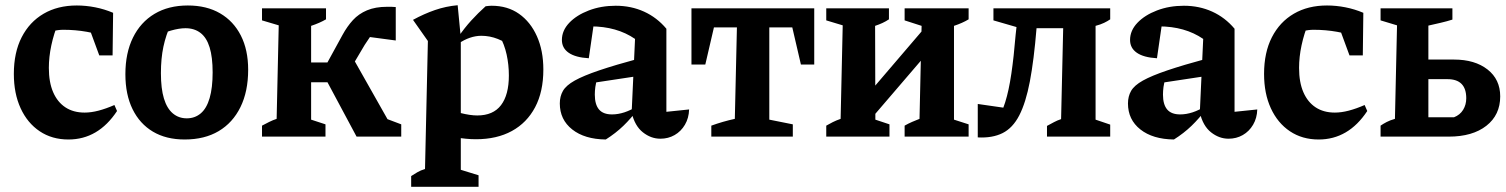

<svg xmlns="http://www.w3.org/2000/svg" viewBox="-20 -523 5764 735"><path d="M242 11Q179 11 132 -20.5Q85 -52 59 -108.5Q33 -165 33 -240Q33 -322 63 -380.5Q93 -439 147 -470.5Q201 -502 274 -502Q309 -502 344.5 -495Q380 -488 413 -474L397 -378Q315 -409 223 -409Q203 -409 183.5 -404Q164 -399 147 -390L204 -438Q186 -394 176.5 -349.5Q167 -305 167 -263Q167 -208 183.5 -170Q200 -132 230.5 -112Q261 -92 304 -92Q329 -92 357.5 -99.5Q386 -107 418 -121L428 -98Q356 11 242 11ZM360 -311 300 -474H413L411 -311Z M687 11Q616 11 565.5 -19Q515 -49 487.5 -105Q460 -161 460 -239Q460 -320 489 -379Q518 -438 571.5 -470Q625 -502 699 -502Q771 -502 822.5 -472Q874 -442 902 -387Q930 -332 930 -256Q930 -173 900.5 -113Q871 -53 817 -21Q763 11 687 11ZM695 -70Q726 -70 748.5 -89Q771 -108 782.5 -147.5Q794 -187 794 -246Q794 -304 782.5 -341.5Q771 -379 747.5 -397Q724 -415 690 -415Q666 -415 634.5 -406Q603 -397 556 -379L635 -432Q615 -389 605.5 -344Q596 -299 596 -243Q596 -184 607.5 -146Q619 -108 641.5 -89Q664 -70 695 -70Z M983 0V-42Q996 -49 1010 -56Q1024 -63 1039 -68L1047 -426L983 -445V-491H1228V-449Q1204 -435 1171 -424V-65L1226 -47V0ZM1115 -208V-284H1292V-208ZM1345 0 1216 -241 1318 -324 1478 -41 1455 -70 1516 -47V0ZM1299 -221 1210 -241 1291 -389Q1309 -422 1331 -446Q1353 -470 1385 -483.5Q1417 -497 1462 -497Q1470 -497 1478 -497Q1486 -497 1495 -496V-368L1375 -384L1422 -414Q1412 -404 1400 -387Q1388 -370 1376 -351Z M1802 10Q1765 10 1722.5 2.5Q1680 -5 1633 -20L1654 -119Q1705 -100 1742.5 -90.5Q1780 -81 1807 -81Q1868 -81 1898 -120.5Q1928 -160 1928 -234Q1928 -275 1919.5 -314Q1911 -353 1892 -387L1947 -337Q1887 -386 1823 -386Q1779 -386 1735 -356L1734 -381Q1758 -416 1784 -444.5Q1810 -473 1839 -499Q1846 -500 1851.5 -500.5Q1857 -501 1862 -501Q1923 -501 1967 -470Q2011 -439 2035.5 -384Q2060 -329 2060 -257Q2060 -172 2028.5 -112.5Q1997 -53 1939.5 -21.5Q1882 10 1802 10ZM1554 192V151Q1565 144 1577.5 136.5Q1590 129 1607 124L1618 -366L1561 -447Q1603 -470 1645 -484.5Q1687 -499 1732 -503L1744 -379V127L1812 148V192Z M2508 8Q2472 8 2441 -16.5Q2410 -41 2398 -92L2411 -374Q2341 -422 2241 -422Q2225 -422 2209 -420Q2193 -418 2179 -415L2256 -452L2234 -300Q2183 -303 2157 -321Q2131 -339 2131 -370Q2131 -406 2159 -435.5Q2187 -465 2234 -483Q2281 -501 2337 -501Q2396 -501 2445.5 -478.5Q2495 -456 2531 -413V-95L2618 -104Q2617 -71 2602 -45.5Q2587 -20 2562.5 -6Q2538 8 2508 8ZM2299 11Q2218 10 2170.5 -27.5Q2123 -65 2123 -127Q2123 -154 2135 -175Q2147 -196 2180 -214.5Q2213 -233 2273.5 -253.5Q2334 -274 2430 -300V-233L2225 -202L2266 -220Q2261 -205 2259 -190Q2257 -175 2257 -161Q2257 -123 2273 -104Q2289 -85 2323 -85Q2346 -85 2370.5 -93Q2395 -101 2422 -118V-105Q2396 -70 2366.5 -41.5Q2337 -13 2299 11Z M3097 -491V-276H3046L3013 -418H2925V-65L3015 -47V0H2703V-42Q2725 -50 2747.5 -56.5Q2770 -63 2793 -68L2801 -418H2713L2680 -276H2627V-491Z M3274 -21 3267 -121 3569 -474V-365ZM3143 0V-42Q3155 -49 3168 -55.5Q3181 -62 3198 -68L3206 -426L3143 -445V-491H3383V-449Q3371 -441 3358 -435Q3345 -429 3330 -424L3331 -65L3385 -47V0ZM3443 0V-42Q3457 -50 3472 -56.5Q3487 -63 3500 -68L3508 -424L3443 -445V-491H3688V-449Q3665 -435 3632 -424V-65L3688 -47V0Z M3723 3V-125L3848 -107L3795 -62Q3814 -87 3828 -131.5Q3842 -176 3851.5 -240.5Q3861 -305 3868 -390L3878 -481L3928 -403L3783 -445V-491H4230V-449Q4220 -442 4206.5 -435.5Q4193 -429 4174 -424V-65L4230 -46V0H3988V-41Q4003 -49 4015 -55.5Q4027 -62 4042 -67L4050 -415H3948Q3938 -293 3922.5 -211.5Q3907 -130 3882 -81.5Q3857 -33 3818 -13.5Q3779 6 3723 3Z M4683 8Q4647 8 4616 -16.5Q4585 -41 4573 -92L4586 -374Q4516 -422 4416 -422Q4400 -422 4384 -420Q4368 -418 4354 -415L4431 -452L4409 -300Q4358 -303 4332 -321Q4306 -339 4306 -370Q4306 -406 4334 -435.5Q4362 -465 4409 -483Q4456 -501 4512 -501Q4571 -501 4620.5 -478.5Q4670 -456 4706 -413V-95L4793 -104Q4792 -71 4777 -45.5Q4762 -20 4737.5 -6Q4713 8 4683 8ZM4474 11Q4393 10 4345.5 -27.5Q4298 -65 4298 -127Q4298 -154 4310 -175Q4322 -196 4355 -214.5Q4388 -233 4448.5 -253.5Q4509 -274 4605 -300V-233L4400 -202L4441 -220Q4436 -205 4434 -190Q4432 -175 4432 -161Q4432 -123 4448 -104Q4464 -85 4498 -85Q4521 -85 4545.5 -93Q4570 -101 4597 -118V-105Q4571 -70 4541.5 -41.5Q4512 -13 4474 11Z M5028 11Q4965 11 4918 -20.5Q4871 -52 4845 -108.5Q4819 -165 4819 -240Q4819 -322 4849 -380.5Q4879 -439 4933 -470.5Q4987 -502 5060 -502Q5095 -502 5130.5 -495Q5166 -488 5199 -474L5183 -378Q5101 -409 5009 -409Q4989 -409 4969.5 -404Q4950 -399 4933 -390L4990 -438Q4972 -394 4962.5 -349.5Q4953 -305 4953 -263Q4953 -208 4969.5 -170Q4986 -132 5016.5 -112Q5047 -92 5090 -92Q5115 -92 5143.5 -99.5Q5172 -107 5204 -121L5214 -98Q5142 11 5028 11ZM5146 -311 5086 -474H5199L5197 -311Z M5265 0V-42Q5275 -49 5288.5 -56Q5302 -63 5320 -68L5328 -426L5265 -445V-491H5540V-448Q5518 -441 5496 -436Q5474 -431 5448 -425V-74H5546Q5569 -83 5581 -102.5Q5593 -122 5593 -147Q5593 -220 5521 -220H5390V-295H5546Q5626 -295 5674.5 -257Q5723 -219 5723 -154Q5723 -83 5670 -41.5Q5617 0 5526 0Z"/></svg>

Font: Piazzolla 24pt
Style: Bold
Weight: 700
Designer: Juan Pablo del Peral
Foundry: Huerta Tipografica
Version: Version 2.005